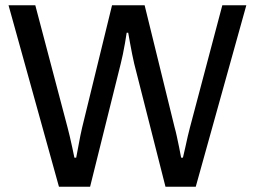

<svg xmlns="http://www.w3.org/2000/svg" viewBox="-20 -706 964 726"><path d="M202.9 0 12.3 -686H113.5L235.6 -223.4Q239 -211.6 243.6 -191.3Q248.2 -171.1 253.1 -149.1Q257.9 -127.1 261.3 -109.8H268.1Q271.5 -127.6 275.7 -149.9Q279.8 -172.1 283.7 -192.1Q287.6 -212.1 290.5 -223.4L403.6 -686H526.9L640.5 -223.4Q644 -211.6 648.4 -191.3Q652.7 -171.1 657.3 -149.1Q661.9 -127.1 664.9 -109.8H671.7Q676.1 -127.1 680.7 -148.8Q685.4 -170.5 690 -190.8Q694.7 -211 698.1 -223.4L820.6 -686H911.4L720.2 0H605.7L487.4 -465.6Q483.9 -480.5 479.7 -501.3Q475.5 -522.1 471.6 -543.9Q467.8 -565.6 464.8 -582.3H459Q456.6 -565.5 452.7 -543.2Q448.9 -521 444.5 -500.2Q440.1 -479.5 436.6 -465.6L320.7 0Z"/></svg>

Font: Archivo Variable SemiBold
Style: Regular
Weight: 600
Designer: Hector Gatti
Foundry: Omnibus-Type
Version: Version 2.001